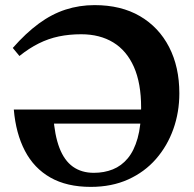

<svg xmlns="http://www.w3.org/2000/svg" viewBox="-20 -718 759 751"><path d="M133.5 -234.5 188.5 -264.5Q193.5 -189 212.5 -139.5Q231.5 -90 265.2 -66Q299 -42 347 -42Q387.5 -42 421.2 -55.5Q455 -69 479.8 -98.8Q504.5 -128.5 518.2 -177.2Q532 -226 532 -297Q532 -392.5 503.8 -456.2Q475.5 -520 423 -552Q370.5 -584 297.5 -584Q251 -584 210.2 -575.5Q169.5 -567 131.8 -548.2Q94 -529.5 56 -499L30 -530.5Q81 -588.5 131.8 -625.8Q182.5 -663 236.5 -680.5Q290.5 -698 350 -698Q453.5 -698 527.5 -654.8Q601.5 -611.5 641.5 -533.8Q681.5 -456 681.5 -353Q681.5 -279 658 -213Q634.5 -147 590 -96Q545.5 -45 481.2 -16Q417 13 335 13Q241.5 13 177.2 -23.5Q113 -60 77.5 -128Q42 -196 34 -289.5H575V-234.5Z"/></svg>

Font: Newsreader 36pt
Style: Bold
Weight: 700
Designer: Hugues Gentile
Foundry: Production Type
Version: Version 1.003